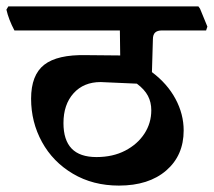

<svg xmlns="http://www.w3.org/2000/svg" viewBox="-43 -603 667 599"><path d="M434 -480 431 -378Q479 -342 504.5 -294.5Q530 -247 530 -196Q530 -118 475.5 -71Q421 -24 328 -24Q247 -24 184.5 -61Q122 -98 88 -160Q54 -222 54 -295Q54 -369 95 -401Q136 -433 226 -431L332 -430L331 -508H2Q-16 -542 -23 -573L-17 -583H576L581 -576L604 -520L600 -508H462Q448 -508 441 -501.5Q434 -495 434 -480ZM429 -259Q429 -284 418.5 -304Q408 -324 384 -342L271 -347Q218 -347 186.5 -312Q155 -277 155 -219Q155 -166 180.5 -139.5Q206 -113 258 -113Q309 -113 347.5 -133Q386 -153 407.5 -186Q429 -219 429 -259Z"/></svg>

Font: Sahitya
Style: Bold
Weight: 700
Designer: Juan Pablo del Peral
Foundry: Juan Pablo del Peral (http://www.huertatipografica.com)
Version: Version 1.001;PS 001.000;hotconv 1.0.70;makeotf.lib2.5.58329